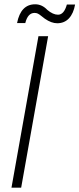

<svg xmlns="http://www.w3.org/2000/svg" viewBox="-20 -870 368 890"><path d="M33.2 0 158.2 -702.1H203.1L78.1 0ZM97.2 -763.2H59.1Q76.2 -850.1 143.1 -850.1Q174.8 -850.1 199.2 -824.2Q225.6 -801.8 249 -801.8Q276.9 -801.8 290 -849.1H328.1Q320.8 -807.6 299.6 -784.9Q278.3 -762.2 245.1 -762.2Q218.3 -762.2 188 -783.2Q183.6 -786.1 172.9 -794.9Q162.1 -803.7 155.5 -806.9Q148.9 -810.1 140.1 -810.1Q108.9 -810.1 97.2 -763.2Z"/></svg>

Font: SVN-Poppins ExtraLight
Style: Italic
Weight: 200
Italic angle: -10°
Designer: Ninad Kale (Devanagari), Jonny Pinhorn (Latin)
Foundry: Indian Type Foundry
Version: Version 3.002 2017